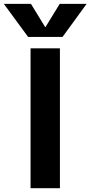

<svg xmlns="http://www.w3.org/2000/svg" viewBox="-61 -983 473 1003"><path d="M-41 -962.9H100.6L174.8 -841.8H176.8L251 -962.9H391.6L265.6 -790H85.9ZM98.6 0V-730.5H252V0Z"/></svg>

Font: GenEi M Gothic v2 Bold
Style: Regular
Weight: 700
Version: Version 2.0